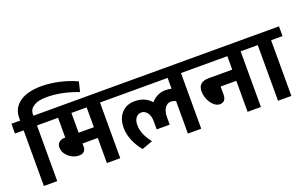

<svg xmlns="http://www.w3.org/2000/svg" viewBox="-109 -1295 2762 1735"><g transform="rotate(-20 1271.5 -427.5)"><path d="M68.8 0V-534.7H-14.6V-628.4H69.3V-654.3Q69.3 -747.6 143.8 -801.5Q218.3 -855.5 356.9 -855.5Q439.5 -855 527.6 -835Q615.7 -814.9 689.5 -779.8L666 -685.5Q509.8 -746.1 364.3 -746.1Q284.2 -746.1 240.7 -718.3Q197.3 -690.4 197.3 -645.5V-628.9H307.1V-535.2H197.3V0Z M674.8 0V-241.2H528.3V-210.9Q528.3 -182.1 511.5 -165.8Q494.6 -149.4 464.4 -149.4Q408.7 -149.4 364 -188.5Q319.3 -227.5 319.3 -279.8Q319.3 -309.1 339.4 -326.9Q359.4 -344.7 391.1 -344.7H399.9V-535.2H277.8V-628.9H913.1V-535.2H803.2V0ZM674.8 -535.2H528.3V-344.7H674.8Z M1453.6 0V-312.5Q1429.2 -323.7 1406.2 -323.7Q1371.6 -323.7 1349.1 -291.5Q1326.7 -259.3 1326.7 -201.7V-131.8H1201.7V-218.8Q1198.7 -268.1 1176.5 -295.7Q1154.3 -323.2 1122.8 -323.2Q1091.3 -323.2 1070.8 -298.3Q1050.3 -273.4 1050.3 -228.8Q1050.3 -184.1 1068.1 -140.6Q1085.9 -97.2 1125 -45.9L1022 -8.8Q979 -58.6 952.4 -121.6Q925.8 -184.6 925.8 -245.6Q925.8 -335.4 973.4 -387.5Q1021 -439.5 1100.6 -439.5Q1199.7 -439.5 1257.8 -372.6Q1284.7 -403.3 1320.3 -420.7Q1356 -438 1390.9 -438Q1425.8 -438 1453.6 -431.6V-535.2H883.8V-628.9H1692.4V-535.2H1582V0Z M2027.8 0V-298.3H1877V-219.2Q1877 -186.5 1861.6 -168.2Q1846.2 -149.9 1816.7 -149.9Q1787.1 -149.9 1759.8 -174.8Q1732.4 -199.7 1716.1 -238Q1699.7 -276.4 1699.7 -315.9Q1699.7 -405.8 1801.8 -405.8H2027.8V-535.2H1663.1V-628.9H2266.1V-535.2H2155.8V0Z M2320.3 0V-535.2H2236.8V-628.9H2558.6V-535.2H2448.7V0Z"/></g></svg>

Font: Yantramanav
Style: Bold
Weight: 700
Version: Version 1.001;PS 1.0;hotconv 1.0.72;makeotf.lib2.5.5900; ttf